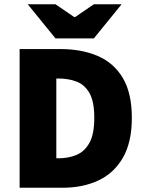

<svg xmlns="http://www.w3.org/2000/svg" viewBox="-20 -880 682 900"><path d="M72 0V-650H264Q363 -650 438.5 -617.5Q514 -585 556 -514Q598 -443 598 -328Q598 -213 556 -140.5Q514 -68 441 -34Q368 0 274 0ZM244 -138H254Q301 -138 339 -154Q377 -170 399.5 -211Q422 -252 422 -328Q422 -404 399.5 -443.5Q377 -483 339 -497.5Q301 -512 254 -512H244ZM240 -700 110 -860H240L328 -800H332L420 -860H550L420 -700Z"/></svg>

Font: Mada Black
Style: Regular
Weight: 900
Designer: Khaled Hosny
Version: Version 1.5